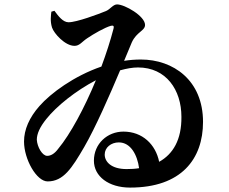

<svg xmlns="http://www.w3.org/2000/svg" viewBox="-20 -803 1040 871"><path d="M291 -702C265 -702 244 -731 227 -754L213 -750C211 -732 207 -707 216 -678C225 -651 275 -595 318 -595C341 -595 351 -613 375 -629C406 -650 455 -678 483 -686C495 -689 498 -684 495 -673C481 -619 462 -560 440 -501C315 -458 210 -380 159 -322C113 -270 89 -215 89 -161C89 -80 146 20 196 20C268 20 306 -40 362 -136C413 -224 477 -370 525 -484C554 -492 581 -497 606 -497C734 -497 803 -395 803 -273C804 -169 765 -104 702 -69C686 -148 626 -206 540 -206C467 -206 406 -151 406 -74C406 -3 473 48 570 48C803 48 901 -82 901 -250C901 -439 766 -533 619 -533C593 -533 568 -531 543 -527L578 -611C600 -659 638 -663 638 -690C638 -730 546 -783 511 -783C493 -783 480 -761 461 -753C427 -739 328 -702 291 -702ZM611 -40C593 -37 574 -36 554 -36C485 -36 455 -69 455 -102C455 -134 484 -157 519 -157C573 -157 603 -100 611 -40ZM415 -439C363 -313 299 -194 244 -128C227 -105 210 -96 194 -96C172 -96 149 -136 147 -169C147 -196 161 -227 190 -263C236 -321 323 -391 415 -439Z"/></svg>

Font: Noto Serif CJK KR
Style: Bold
Weight: 700
Designer: Ryoko NISHIZUKA 西塚涼子 (kana & ideographs); Frank Grießhammer (Latin, Greek & Cyrillic); Wenlong ZHANG 张文龙 (bopomofo); San
Foundry: Adobe
Version: Version 2.001;hotconv 1.1.0;makeotfexe 2.6.0